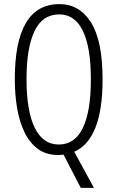

<svg xmlns="http://www.w3.org/2000/svg" viewBox="-20 -744 571 934"><path d="M479 -358Q479 -209 443.5 -121.5Q408 -34 341 -6L437 170H373L289 8Q282 9 275.5 9.5Q269 10 263 10Q205 10 165 -19Q125 -48 100 -99Q75 -150 63.5 -216.5Q52 -283 52 -359Q52 -724 269 -724Q367 -724 423 -634.5Q479 -545 479 -358ZM109 -359Q109 -204 149 -122.5Q189 -41 266 -41Q344 -41 383 -121.5Q422 -202 422 -358Q422 -514 383 -594Q344 -674 269 -674Q186 -674 147.5 -592Q109 -510 109 -359Z"/></svg>

Font: Noto Sans Ethiopic ExtraCondensed Light
Style: Regular
Weight: 300
Width: 2
Designer: Monotype Design Team
Foundry: Monotype Imaging Inc.
Version: Version 2.102; ttfautohint (v1.8.4.7-5d5b)